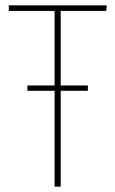

<svg xmlns="http://www.w3.org/2000/svg" viewBox="-20 -701 432 721"><path d="M379 -660H208V-380H310V-360H208V0H185V-360H83V-380H185V-660H13V-681H381Z"/></svg>

Font: Fira Sans Extra Condensed Thin
Style: Regular
Weight: 250
Width: 1
Designer: Carrois Corporate & Edenspiekermann AG
Foundry: Carrois Corporate GbR & Edenspiekermann AG
Version: Version 4.203